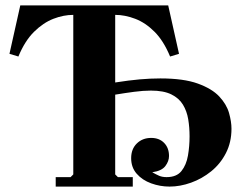

<svg xmlns="http://www.w3.org/2000/svg" viewBox="-20 -690 911 710"><path d="M15 -491 55 -670H602L642 -491L609 -481Q585 -539 551.5 -572.5Q518 -606 480 -620.5Q442 -635 406 -635V-385Q457 -393 496.5 -396.5Q536 -400 573 -400Q659 -400 711.5 -381Q764 -362 791 -333Q818 -304 827 -272Q836 -240 836 -214Q836 -164 815.5 -124Q795 -84 761 -56.5Q727 -29 686.5 -14.5Q646 0 607 0Q572 0 539 -12Q506 -24 485.5 -47.5Q465 -71 465 -105Q465 -139 486 -159.5Q507 -180 539 -180Q569 -180 587 -161.5Q605 -143 605 -113Q605 -94 591.5 -76Q578 -58 543 -53Q557 -45 568.5 -40Q580 -35 596 -35Q633 -35 651 -57.5Q669 -80 675 -114.5Q681 -149 681 -186Q681 -219 676 -249Q671 -279 656.5 -303Q642 -327 613.5 -341Q585 -355 538 -355Q510 -355 476 -350.5Q442 -346 406 -340V-45L416 -35H471V0H186V-35H241L251 -45V-635Q215 -635 177.5 -620.5Q140 -606 106 -572.5Q72 -539 48 -481Z"/></svg>

Font: Brygada 1918
Style: Bold
Weight: 700
Designer: Mateusz Machalski | Borys Kosmynka | Przemek Hoffer
Foundry: NIEPODLEGLA 2018
Version: Version 3.006